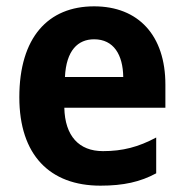

<svg xmlns="http://www.w3.org/2000/svg" viewBox="-20 -627 580 606"><path d="M277 -607C132 -607 41 -509 41 -320C41 -138 137 -41 297 -41C370 -41 423 -53 473 -80V-193C417 -163 367 -150 305 -150C229 -150 185 -198 183 -287H502V-360C502 -515 417 -607 277 -607ZM277 -503C339 -503 368 -454 369 -384H185C189 -468 226 -503 277 -503Z"/></svg>

Font: Noto Sans Tamil UI SemiCondensed
Style: Bold
Weight: 700
Width: 4
Designer: Jelle Bosma - Monotype Design Team
Foundry: Monotype Imaging Inc.
Version: Version 2.004